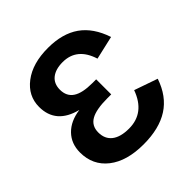

<svg xmlns="http://www.w3.org/2000/svg" viewBox="-187 -844 1000 1000"><g transform="rotate(-45 313.0 -344.0)"><path d="M310.1 9.8Q187 9.8 116.5 -45.4Q45.9 -100.6 45.9 -194.8Q45.9 -259.8 86.9 -302Q127.9 -344.2 200.2 -354Q63 -388.7 63 -513.2Q63 -594.2 130.9 -646Q199.2 -698.2 313 -698.2Q418.9 -698.2 486.1 -651.1Q553.2 -604 585.9 -505.9L456.1 -476.1Q419.9 -591.8 314.9 -591.8Q262.7 -591.8 232.9 -568.1Q203.1 -544.4 203.1 -500Q203.1 -451.7 238.3 -428.2Q273.4 -404.8 347.2 -404.8H375V-293.9H347.2Q263.7 -293.9 225.3 -271.7Q187 -249.5 187 -201.2Q187 -153.3 219.7 -127.7Q252.4 -102.1 314.9 -102.1Q430.7 -102.1 475.1 -225.1L604 -180.2Q571.3 -83.5 498.8 -36.9Q426.3 9.8 310.1 9.8Z"/></g></svg>

Font: Libra Sans Modern
Style: Bold
Weight: 700
Foundry: Stefan Peev, Context Ltd
Version: Version 1.000